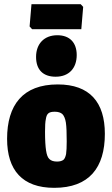

<svg xmlns="http://www.w3.org/2000/svg" viewBox="-20 -889 537 921"><path d="M257 -484C89 -484 14 -385 14 -223C14 -73 87 12 240 12C408 12 483 -85 483 -247C483 -398 411 -484 257 -484ZM243 -353C259 -353 271 -349 279 -342C287 -334 293 -320 296 -301C299 -281 300 -251 300 -211C300 -184 299 -163 297 -150C294 -136 290 -127 284 -122C277 -117 267 -114 254 -114C237 -114 225 -118 217 -126C209 -133 204 -147 201 -167C198 -186 196 -216 196 -257C196 -284 197 -305 200 -318C204 -346 216 -353 243 -353ZM255 -720C192 -720 153 -679 153 -616C153 -555 186 -521 247 -521C311 -521 348 -562 348 -625C348 -684 315 -720 255 -720ZM379 -856 367 -869H131L122 -762L134 -749H370Z"/></svg>

Font: Luna Sans Black
Style: Regular
Weight: 900
Designer: Juan Pablo del Peral
Foundry: Huerta Tipografica
Version: Version 2.001; ttfautohint (v1.5)